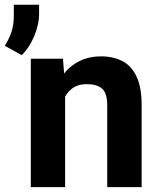

<svg xmlns="http://www.w3.org/2000/svg" viewBox="-75 -770 655 790"><path d="M192.9 -415.5V0H51.8V-528.3H184.1ZM171.9 -282.2 132.8 -281.2Q132.8 -360.4 158.7 -418Q184.6 -475.6 231.4 -506.8Q278.3 -538.1 340.8 -538.1Q390.6 -538.1 428.2 -518.8Q465.8 -499.5 486.8 -455.3Q507.8 -411.1 507.8 -336.4V0H366.2V-336.9Q366.2 -387.7 344.5 -405.8Q322.8 -423.8 282.2 -423.8Q245.1 -423.8 220.7 -405Q196.3 -386.2 184.1 -354.2Q171.9 -322.3 171.9 -282.2ZM85.9 -750.5V-715.3Q85.9 -668.9 65.7 -621.1Q45.4 -573.2 14.6 -543L-55.2 -581.5Q-38.6 -607.9 -28.3 -637.2Q-18.1 -666.5 -18.1 -708V-750.5Z"/></svg>

Font: RobotoDEMO
Style: Regular
Weight: 400
Designer: Christian Robertson
Foundry: Google
Version: Version 2.136